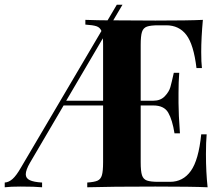

<svg xmlns="http://www.w3.org/2000/svg" viewBox="-34 -792 943 812"><path d="M844 0Q778 -3 623 -3Q432 -3 335 0V-20Q365 -22 378.5 -28Q392 -34 397 -51Q402 -68 402 -106V-346H235L93 -104Q75 -73 75 -55Q75 -38 92 -30Q109 -22 144 -20V0Q114 -3 53 -3Q10 -3 -14 0V-20Q3 -21 19 -35Q35 -49 55 -84L395 -661Q389 -676 374 -681Q359 -686 327 -688V-708Q385 -706 421 -706L460 -772H484L445 -706Q516 -705 623 -705Q764 -705 824 -708Q817 -632 817 -572Q817 -528 820 -504H797Q785 -604 754 -644.5Q723 -685 669 -685H636Q603 -685 587.5 -679.5Q572 -674 566.5 -657Q561 -640 561 -602V-366H614Q645 -366 663 -385Q681 -404 686.5 -423.5Q692 -443 701 -484H724Q721 -446 721 -399V-356Q721 -311 727 -228H704Q695 -285 677.5 -315.5Q660 -346 614 -346H561V-106Q561 -68 566.5 -51Q572 -34 587.5 -28.5Q603 -23 636 -23H685Q740 -23 773 -69Q806 -115 817 -224H840Q837 -191 837 -140Q837 -64 844 0ZM402 -366V-602Q402 -622 401 -630L246 -366Z"/></svg>

Font: Playfair Display SC
Style: Bold
Weight: 700
Designer: Claus Eggers Sørensen
Foundry: Claus Eggers Sørensen
Version: Version 1.200; ttfautohint (v1.6)